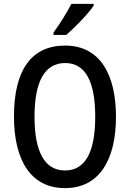

<svg xmlns="http://www.w3.org/2000/svg" viewBox="-20 -960 670 990"><path d="M463 -931V-940H348C325 -895 291 -841 256 -792V-780H322C366 -818 437 -891 463 -931ZM578 -358C578 -573 497 -725 316 -725C139 -725 52 -595 52 -359C52 -146 131 10 315 10C497 10 578 -143 578 -358ZM158 -358C158 -537 209 -635 316 -635C421 -635 471 -539 471 -358C471 -176 420 -81 315 -81C210 -81 158 -178 158 -358Z"/></svg>

Font: Noto Sans Thai Cond Med
Style: Regular
Weight: 500
Width: 3
Designer: Monotype Design Team
Foundry: Monotype Imaging Inc.
Version: Version 2.002